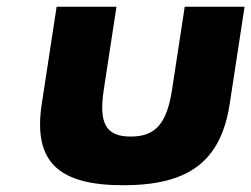

<svg xmlns="http://www.w3.org/2000/svg" viewBox="-20 -533 744 568"><path d="M324.5 -513H147.5L103.6 -226C77.3 -54 152.7 15 344.7 15C536.7 15 633.3 -54 659.6 -226L703.5 -513H526.5L489.2 -269C473.7 -168 440.7 -129 366.7 -129C292.7 -129 271.7 -168 287.2 -269Z"/></svg>

Font: Sztylet
Style: BdObl
Weight: 700
Foundry: Cannot Into Space Fonts, PlusOne Fonts
Version: Version 0.12